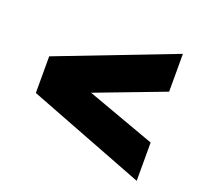

<svg xmlns="http://www.w3.org/2000/svg" viewBox="-99 -722 804 763"><g transform="rotate(20 303.0 -340.5)"><path d="M551 -72 55 -263V-418L551 -609V-449L261 -339L551 -234Z"/></g></svg>

Font: Public Sans Thin Black
Style: Regular
Weight: 900
Version: Version 2.001